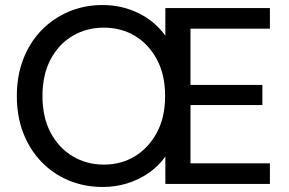

<svg xmlns="http://www.w3.org/2000/svg" viewBox="-20 -732 1150 764"><path d="M389 12Q316 12 253.5 -14Q191 -40 144.5 -88.5Q98 -137 72.5 -203Q47 -269 47 -350Q47 -430 72.5 -496.5Q98 -563 144.5 -611Q191 -659 253.5 -685.5Q316 -712 388 -712Q464 -712 529.5 -680.5Q595 -649 638 -590V-700H1054V-618H738V-394H1024V-314H738V-82H1054V0H638V-109Q610 -70 570.5 -43Q531 -16 485 -2Q439 12 389 12ZM393 -77Q462 -77 516.5 -110Q571 -143 604 -204Q637 -265 637 -350Q637 -435 604 -496Q571 -557 516.5 -589.5Q462 -622 393 -622Q325 -622 269.5 -589.5Q214 -557 181.5 -496Q149 -435 149 -350Q149 -265 181.5 -204Q214 -143 269.5 -110Q325 -77 393 -77Z"/></svg>

Font: DM Sans 17pt Medium
Style: Regular
Weight: 500
Version: Version 4.004;gftools[0.9.30]